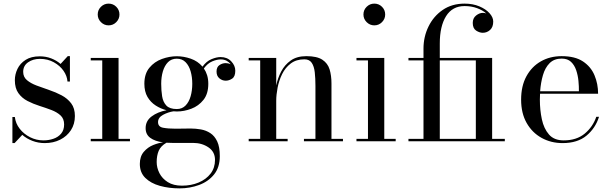

<svg xmlns="http://www.w3.org/2000/svg" viewBox="-20 -780 3372 1060"><path d="M60.5 10H48.5V-134H62Q66 -98.5 88.8 -69.2Q111.5 -40 146 -22.5Q180.5 -5 220 -5Q248.5 -5 274.5 -13.8Q300.5 -22.5 317.2 -42Q334 -61.5 334 -93Q334 -124.5 314.2 -142.8Q294.5 -161 263.5 -172.8Q232.5 -184.5 197.8 -195.5Q163 -206.5 132 -222.5Q101 -238.5 81.5 -265.8Q62 -293 62 -337.5Q62 -369.5 76.5 -399.8Q91 -430 121.5 -449.5Q152 -469 199.5 -469Q234 -469 263.2 -457.5Q292.5 -446 314.5 -427L354 -470H366V-330H352.5Q350.5 -360.5 330.8 -389Q311 -417.5 277.2 -436.2Q243.5 -455 200.5 -455Q162 -455 135 -436Q108 -417 108 -383.5Q108 -355 128.8 -337.5Q149.5 -320 182 -307.8Q214.5 -295.5 251 -283.2Q287.5 -271 320 -253.8Q352.5 -236.5 373 -209.5Q393.5 -182.5 393.5 -139.5Q393.5 -95 371.5 -61.2Q349.5 -27.5 312 -8.8Q274.5 10 227 10Q191.5 10 159.2 -2.2Q127 -14.5 103 -35.5Z M519.5 -700Q519.5 -725 537.2 -742.5Q555 -760 579.5 -760Q604.5 -760 622 -742.5Q639.5 -725 639.5 -700Q639.5 -675.5 622 -657.8Q604.5 -640 579.5 -640Q555 -640 537.2 -657.8Q519.5 -675.5 519.5 -700ZM481 -13.5H544.5V-446.5H481V-460H634.5V-13.5H697.5V0H481Z M784 -72.5Q784 -112.5 817 -137.2Q850 -162 899.5 -171.5Q867.5 -179.5 839.5 -197.5Q811.5 -215.5 794.2 -245Q777 -274.5 777 -317.5Q777 -372.5 804.8 -406Q832.5 -439.5 874 -454.5Q915.5 -469.5 956 -469.5Q994.5 -469.5 1033.2 -456Q1072 -442.5 1098 -412Q1119.5 -442 1147.8 -453.5Q1176 -465 1197.5 -465Q1234 -465 1256.5 -441.5Q1279 -418 1279 -389.5Q1279 -357.5 1261.8 -346Q1244.5 -334.5 1226 -334.5Q1207 -334.5 1191.2 -347.5Q1175.5 -360.5 1175.5 -385Q1175.5 -410 1191.8 -420.8Q1208 -431.5 1226 -431.5Q1240.5 -431.5 1253.5 -425.5Q1245 -437 1231.2 -444.5Q1217.5 -452 1198.5 -452Q1177.5 -452 1151.8 -441.2Q1126 -430.5 1105.5 -402Q1117 -385.5 1123.5 -364.5Q1130 -343.5 1130 -317.5Q1130 -262 1103.2 -228.5Q1076.5 -195 1036.5 -179.8Q996.5 -164.5 956 -164.5Q947 -164.5 938 -165.5Q908 -161 880.2 -146Q852.5 -131 852.5 -106Q852.5 -80 880.2 -74.8Q908 -69.5 949 -69.5Q975 -69.5 993 -70Q1011 -70.5 1032 -70.5Q1060.5 -70.5 1089 -65.5Q1117.5 -60.5 1141.2 -45Q1165 -29.5 1179.2 0.8Q1193.5 31 1193.5 82Q1193.5 144 1161.8 183.2Q1130 222.5 1079.2 241.2Q1028.5 260 971.5 260Q912.5 260 862.5 246Q812.5 232 782.2 202.2Q752 172.5 752 125Q752 83.5 774 58Q796 32.5 826.2 20.5Q856.5 8.5 880.5 6Q835.5 0 809.8 -18.8Q784 -37.5 784 -72.5ZM870 -317.5Q870 -280.5 875 -248.8Q880 -217 898.2 -197.5Q916.5 -178 956 -178Q985.5 -178 1004.5 -197.5Q1023.5 -217 1032.5 -248.8Q1041.5 -280.5 1041.5 -317.5Q1041.5 -354.5 1032.5 -386Q1023.5 -417.5 1004.5 -436.8Q985.5 -456 956 -456Q926.5 -456 907.5 -436.8Q888.5 -417.5 879.2 -386Q870 -354.5 870 -317.5ZM845 114.5Q845 146 860.2 176Q875.5 206 906.5 225.5Q937.5 245 984.5 245Q1035.5 245 1077 227.5Q1118.5 210 1142.8 178.2Q1167 146.5 1167 103Q1167 58 1130.8 33.5Q1094.5 9 1046 9H932.5Q914.5 9 899 8Q867.5 26 856.2 52.5Q845 79 845 114.5Z M1353 -13.5H1416.5V-446.5H1353V-460H1505V-308Q1513 -348 1532.2 -385Q1551.5 -422 1585.2 -446Q1619 -470 1671.5 -470Q1730 -470 1759.8 -450.2Q1789.5 -430.5 1799.8 -396.5Q1810 -362.5 1810 -319V-13.5H1873.5V0H1658V-13.5H1721.5V-305.5Q1721.5 -347.5 1717.8 -380.8Q1714 -414 1701 -433.2Q1688 -452.5 1660.5 -452.5Q1615.5 -452.5 1585.2 -429.5Q1555 -406.5 1537.5 -370.8Q1520 -335 1512.5 -295.8Q1505 -256.5 1505 -224V-13.5H1568V0H1353Z M1986.5 -700Q1986.5 -725 2004.2 -742.5Q2022 -760 2046.5 -760Q2071.5 -760 2089 -742.5Q2106.5 -725 2106.5 -700Q2106.5 -675.5 2089 -657.8Q2071.5 -640 2046.5 -640Q2022 -640 2004.2 -657.8Q1986.5 -675.5 1986.5 -700ZM1948 -13.5H2011.5V-446.5H1948V-460H2101.5V-13.5H2164.5V0H1948Z M2235 -13.5H2318V-446.5H2235V-460H2318V-511.5Q2318 -577 2345.8 -633.8Q2373.5 -690.5 2424.2 -725.2Q2475 -760 2545 -760Q2590.5 -760 2626.2 -745Q2662 -730 2682.5 -707.2Q2703 -684.5 2703 -661Q2703 -630.5 2685.8 -614.8Q2668.5 -599 2645.5 -599Q2627 -599 2608.5 -611.2Q2590 -623.5 2590 -653.5Q2590 -680 2608.5 -694.5Q2627 -709 2645.5 -709Q2655 -709 2664.5 -706Q2645 -723.5 2613.8 -735Q2582.5 -746.5 2545 -746.5Q2477.5 -746.5 2442.8 -691Q2408 -635.5 2408 -540V-460H2697V-13.5H2767V0H2235ZM2607 -446.5H2408V-13.5H2607Z M3287 -135Q3267.5 -72.5 3218 -31.2Q3168.5 10 3086 10Q3022 10 2970 -18.8Q2918 -47.5 2887.5 -101.2Q2857 -155 2857 -230Q2857 -305 2886.2 -358.8Q2915.5 -412.5 2966 -441.2Q3016.5 -470 3081 -470Q3154.5 -470 3198.5 -440.8Q3242.5 -411.5 3262.2 -364.2Q3282 -317 3282 -262.5H2961.5Q2960.5 -247 2960.5 -230Q2960.5 -173 2971.5 -121.5Q2982.5 -70 3010.8 -37.5Q3039 -5 3092 -5Q3163 -5 3208 -42.2Q3253 -79.5 3272 -135ZM3081 -456.5Q3039.5 -456.5 3014.5 -431.5Q2989.5 -406.5 2977.5 -365.2Q2965.5 -324 2962 -276H3176Q3176.5 -302.5 3173.5 -333.5Q3170.5 -364.5 3161 -392.5Q3151.5 -420.5 3132.5 -438.5Q3113.5 -456.5 3081 -456.5Z"/></svg>

Font: Bodoni* 16
Style: Regular
Weight: 400
Version: Version 2.2